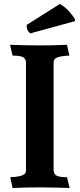

<svg xmlns="http://www.w3.org/2000/svg" viewBox="-20 -937 398 960"><path d="M248 -87Q248 -70 260 -60.5Q272 -51 315 -51L328 3Q298 2 262 1Q226 0 188 0Q156 0 118.5 0.5Q81 1 43 3L31 -51Q57 -52 72.5 -55Q88 -58 96.5 -62.5Q105 -67 107.5 -73Q110 -79 110 -87V-623Q110 -640 98 -649.5Q86 -659 43 -659L30 -713Q60 -712 96 -711Q132 -710 170 -710Q202 -710 239.5 -710.5Q277 -711 315 -713L327 -659Q301 -658 285.5 -655Q270 -652 261.5 -647.5Q253 -643 250.5 -636.5Q248 -630 248 -623ZM279 -917Q305 -903 325.5 -880Q346 -857 355 -840Q357 -833 354 -831L131 -770Q119 -781 115.5 -792.5Q112 -804 114 -813Z"/></svg>

Font: Lusitana
Style: Bold
Weight: 700
Designer: Ana Paula Megda
Foundry: Ana Paula Megda
Version: Version 1.000; ttfautohint (v1.1) -l 8 -r 50 -G 200 -x 14 -D